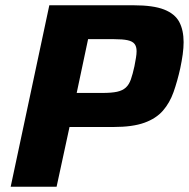

<svg xmlns="http://www.w3.org/2000/svg" viewBox="-20 -708 716 728"><path d="M20.5 0 167 -688H486.5Q560.9 -688 602.1 -671.9Q643.3 -655.7 659.8 -624.6Q676.2 -593.5 676.2 -548Q676.2 -526.9 672.8 -501.8Q669.3 -476.7 663.5 -449.3Q652.6 -400.2 638.1 -359.1Q623.6 -318 597.7 -288.3Q571.7 -258.5 527.1 -242.5Q482.4 -226.5 411.2 -226.5H243.6L194.6 0ZM270.8 -355.6H368.6Q403 -355.6 423.9 -360.1Q444.7 -364.7 457 -375.9Q469.2 -387 476.2 -406.8Q483.2 -426.7 489.8 -457.1Q493.3 -475.2 495.6 -489.2Q497.9 -503.2 497.9 -514Q497.9 -531.5 490.1 -541.5Q482.4 -551.4 463.9 -555.5Q445.3 -559.5 412.9 -559.5H314Z"/></svg>

Font: Saira Thin
Style: Italic
Weight: 100
Italic angle: -12°
Designer: Hector Gatti with collaboration of the Omnibus-Type team
Foundry: Omnibus-Type
Version: Version 1.101